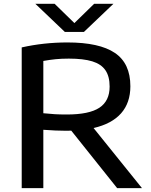

<svg xmlns="http://www.w3.org/2000/svg" viewBox="-20 -966 778 986"><path d="M581.5 0 346 -295Q337 -294.5 318.5 -294.5Q269 -294.5 202.5 -299.5V0H91.5V-722.5Q205 -748 326 -748Q490.5 -748 570 -694.2Q649.5 -640.5 649.5 -523Q649.5 -438 601.8 -384Q554 -330 460.5 -308.5L709 0ZM202.5 -384.5Q236.5 -381 262.2 -379.5Q288 -378 323 -378Q438 -378 490.5 -412.8Q543 -447.5 543 -521.5Q543 -574 521.2 -605.5Q499.5 -637 453.8 -651Q408 -665 333.5 -665Q296 -665 266 -662Q236 -659 202.5 -653ZM463.5 -946.5H562.5L411 -802H313L161.5 -946.5H260.5L362 -847.5Z"/></svg>

Font: Encode Sans Expanded Medium
Style: Regular
Weight: 500
Width: 7
Designer: Multiple Designers
Foundry: Impallari Type
Version: Version 2.000